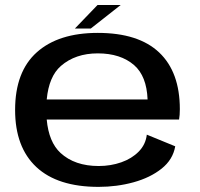

<svg xmlns="http://www.w3.org/2000/svg" viewBox="-20 -724 782 750"><path d="M365 6Q205 6 122 -71.5Q39 -149 39 -294.5Q39 -444 123.8 -519.8Q208.5 -595.5 362 -595.5Q521 -595.5 601.8 -519Q682.5 -442.5 682.5 -297.5Q682.5 -274 679.5 -257H162.5Q170.5 -169 216.5 -126.5Q272 -75.5 365.5 -75.5Q412.5 -75.5 453.8 -90Q495 -104.5 522 -132Q549 -159.5 553.5 -198L664.5 -152.5Q655.5 -100.5 611.2 -65.2Q567 -30 501.8 -12Q436.5 6 365 6ZM162.5 -335.5H556.5Q553 -426.5 504 -469.5Q451 -515.5 362 -515.5Q274.5 -515.5 218 -466.5Q171 -425.5 162.5 -335.5ZM272.5 -612.5 361 -704.5H451.5L334.5 -612.5Z"/></svg>

Font: Anybody ExtraExpanded Medium
Style: Regular
Weight: 500
Width: 8
Designer: Tyler Finck
Foundry: Etcetera Type Company
Version: Version 1.010; ttfautohint (v1.8.3) -l 8 -r 50 -G 200 -x 14 